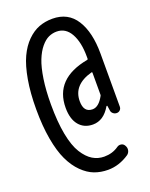

<svg xmlns="http://www.w3.org/2000/svg" viewBox="-162 -803 823 1052"><g transform="rotate(-20 250.0 -276.5)"><path d="M282.2 165Q240.2 165 203.6 151.4Q167 137.7 133.3 104.5Q99.6 71.3 75.7 21Q51.8 -29.3 38.1 -106.4Q24.4 -183.6 24.4 -281.2Q24.4 -377 37.6 -452.1Q50.8 -527.3 73.7 -576.7Q96.7 -626 129.4 -658.2Q162.1 -690.4 198.2 -704.1Q234.4 -717.8 276.4 -717.8Q368.2 -717.8 414.1 -645Q460 -572.3 460 -448.2V-138.7Q460 -127 452.1 -119.1Q444.3 -111.3 432.6 -111.3Q420.9 -111.3 411.6 -119.1Q402.3 -127 401.4 -138.7L397.5 -165Q397.5 -167 395 -167Q392.6 -167 391.6 -165Q351.6 -96.7 289.1 -96.7Q238.3 -96.7 208.5 -132.3Q178.7 -168 178.7 -233.4Q178.7 -403.3 379.9 -440.4Q383.8 -441.4 383.8 -445.3V-459Q383.8 -542 355.5 -592.8Q327.1 -643.6 274.4 -643.6Q250 -643.6 227.5 -633.3Q205.1 -623 183.1 -596.7Q161.1 -570.3 145 -529.8Q128.9 -489.3 119.1 -424.8Q109.4 -360.4 109.4 -278.3Q109.4 -176.8 123.5 -103Q137.7 -29.3 163.6 11.7Q189.5 52.7 220.2 71.3Q251 89.8 287.1 89.8Q335 89.8 371.1 64.5Q381.8 56.6 395 58.6Q408.2 60.5 415 72.3L416 74.2Q423.8 86.9 420.9 101.6Q418 116.2 406.2 125Q346.7 165 282.2 165ZM315.4 -175.8Q351.6 -175.8 380.9 -229.5Q382.8 -232.4 382.8 -237.3V-364.3Q382.8 -368.2 379.9 -368.2Q379.9 -368.2 378.9 -368.2Q263.7 -336.9 263.7 -241.2Q263.7 -175.8 315.4 -175.8Z"/></g></svg>

Font: Gen Jyuu Gothic L Monospace Medium
Style: Regular
Weight: 500
Designer: [Source Han Sans]
Ryoko NISHIZUKA  (kana & ideographs); Paul D. Hunt (Latin, Greek & Cyrillic); Wenlong ZHANG  (bopomofo
Version: Version 1.002.20150607